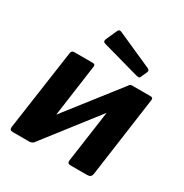

<svg xmlns="http://www.w3.org/2000/svg" viewBox="-173 -884 973 1018"><g transform="rotate(30 313.5 -375.0)"><path d="M244 -513 176 -24Q173 0 146 0H48Q35 0 31 -5Q27 -10 28 -21L98 -511Q100 -530 116 -530H231Q247 -530 244 -513ZM598 -513 530 -24Q528 -11 521 -5.5Q514 0 500 0H402Q389 0 385 -5Q381 -10 382 -21L451 -511Q454 -530 470 -530H585Q601 -530 598 -513ZM456 -523 529 -469 169 -6 95 -61ZM258 -741Q261 -748 266 -749.5Q271 -751 277 -749L497 -651Q504 -647 506 -643Q508 -639 505 -631L488 -593Q485 -586 480 -585.5Q475 -585 465 -587L243 -649Q229 -652 226.5 -657.5Q224 -663 227 -672Z"/></g></svg>

Font: Libre Franklin
Style: Bold Italic
Weight: 700
Italic angle: -8°
Designer: Pablo Impallari, Rodrigo Fuenzalida, Nhung Nguyen
Foundry: Impallari Type
Version: Version 3.000